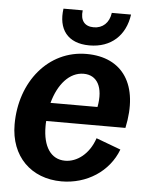

<svg xmlns="http://www.w3.org/2000/svg" viewBox="-54 -796 657 855"><g transform="rotate(5 274.5 -368.5)"><path d="M253 15C365 15 464 -48 502 -149L392 -190C368 -118 314 -78 261 -78C197 -78 161 -133 161 -223C161 -231 161 -238 162 -247H516C558 -442 477 -560 315 -560C145 -560 23 -411 23 -220C23 -77 117 15 253 15ZM324 -599C421 -599 484 -658 497 -752H411C405 -707 376 -681 336 -681C295 -681 275 -707 281 -752H195C182 -661 225 -599 324 -599ZM174 -329C197 -414 247 -471 310 -471C370 -471 401 -419 384 -329Z"/></g></svg>

Font: Ronzino Bold
Style: Italic
Weight: 700
Italic angle: -8°
Designer: Nunzio Mazzaferro
Foundry: Collletttivo
Version: Version 1.000;Glyphs 3.3 (3337)